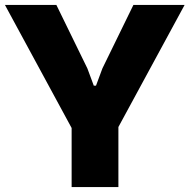

<svg xmlns="http://www.w3.org/2000/svg" viewBox="-30 -760 770 780"><path d="M261 -240 -10 -740H199L325 -482L351 -412H360L386 -482L512 -740H720L451 -244V0H261Z"/></svg>

Font: Encode Sans Narrow
Style: ExtraBold
Weight: 800
Designer: Pablo Impallari, Andres Torresi
Foundry: Pablo Impallari, Andres Torresi
Version: Version 1.000; ttfautohint (v1.00) -l 8 -r 50 -G 200 -x 14 -